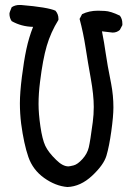

<svg xmlns="http://www.w3.org/2000/svg" viewBox="-20 -754 540 772"><path d="M251 -2Q203 -6 157.5 -38.5Q112 -71 94 -123Q76 -175 65 -257Q60 -298 60 -339Q60 -381 68 -445Q76 -509 86 -556Q96 -603 113 -646Q66 -647 27 -669Q18 -682 18 -699Q18 -704 27 -725Q41 -734 58 -734H64Q172 -725 203 -711Q215 -697 215 -679V-674Q184 -624 168 -569.5Q152 -515 141 -425Q135 -378 135 -336Q135 -297 142.5 -245.5Q150 -194 162 -168Q174 -142 206 -111Q232 -85 255 -85Q260 -85 276 -89Q292 -93 311.5 -114.5Q331 -136 337 -161.5Q343 -187 353 -263Q357 -293 357 -324Q357 -372 345 -438.5Q333 -505 324 -563.5Q315 -622 300 -678L310 -697Q338 -711 374 -711Q378 -711 401.5 -710Q425 -709 462 -691Q472 -678 472 -659V-653L462 -634Q450 -623 433 -623L390 -628Q399 -583 405 -540Q411 -497 427 -417Q436 -370 436 -322Q436 -287 427.5 -226Q419 -165 408 -128Q397 -91 350.5 -47.5Q304 -4 251 -2Z"/></svg>

Font: Xiaolai Mono SC
Style: Regular
Weight: 400
Monospace: yes
Designer: LXGW / Nozomi Seto
Version: Version 3.113;September 30, 2024